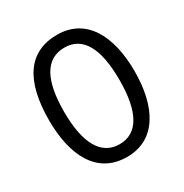

<svg xmlns="http://www.w3.org/2000/svg" viewBox="-169 -857 958 1000"><g transform="rotate(-30 309.5 -357.0)"><path d="M567 -358C567 -568 488 -724 311 -724C139 -724 53 -596 53 -359C53 -151 128 10 311 10C488 10 567 -148 567 -358ZM143 -358C143 -546 197 -647 311 -647C422 -647 476 -547 476 -358C476 -168 421 -67 310 -67C199 -67 143 -170 143 -358Z"/></g></svg>

Font: Noto Sans Georgian Condensed
Style: Regular
Weight: 400
Width: 3
Designer: Monotype Design Team, Akaki Razmadze
Foundry: Google LLC
Version: Version 2.005